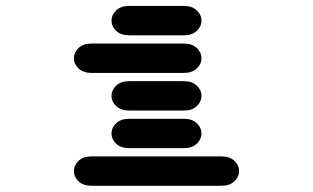

<svg xmlns="http://www.w3.org/2000/svg" viewBox="-20 -881 1040 638"><path d="M284.2 -263.7H715.8Q743.2 -263.7 758.8 -278.3Q774.4 -293 774.4 -312.5Q774.4 -332 758.8 -346.7Q743.2 -361.3 715.8 -361.3H284.2Q256.8 -361.3 241.2 -346.7Q225.6 -332 225.6 -312.5Q225.6 -293 241.2 -278.3Q256.8 -263.7 284.2 -263.7ZM409.2 -388.7H590.8Q618.2 -388.7 633.8 -403.3Q649.4 -418 649.4 -437.5Q649.4 -457 633.8 -471.7Q618.2 -486.3 590.8 -486.3H409.2Q381.8 -486.3 366.2 -471.7Q350.6 -457 350.6 -437.5Q350.6 -418 366.2 -403.3Q381.8 -388.7 409.2 -388.7ZM409.2 -513.7H590.8Q618.2 -513.7 633.8 -528.3Q649.4 -543 649.4 -562.5Q649.4 -582 633.8 -596.7Q618.2 -611.3 590.8 -611.3H409.2Q381.8 -611.3 366.2 -596.7Q350.6 -582 350.6 -562.5Q350.6 -543 366.2 -528.3Q381.8 -513.7 409.2 -513.7ZM284.2 -638.7H590.8Q618.2 -638.7 633.8 -653.3Q649.4 -668 649.4 -687.5Q649.4 -707 633.8 -721.7Q618.2 -736.3 590.8 -736.3H284.2Q256.8 -736.3 241.2 -721.7Q225.6 -707 225.6 -687.5Q225.6 -668 241.2 -653.3Q256.8 -638.7 284.2 -638.7ZM409.2 -763.7H590.8Q618.2 -763.7 633.8 -778.3Q649.4 -793 649.4 -812.5Q649.4 -832 633.8 -846.7Q618.2 -861.3 590.8 -861.3H409.2Q381.8 -861.3 366.2 -846.7Q350.6 -832 350.6 -812.5Q350.6 -793 366.2 -778.3Q381.8 -763.7 409.2 -763.7Z"/></svg>

Font: Sixtyfour Convergence
Style: Regular
Weight: 400
Designer: Jens Kutilek
Foundry: Jens Kutilek
Version: Version 2.001